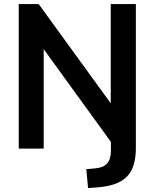

<svg xmlns="http://www.w3.org/2000/svg" viewBox="-20 -739 769 955"><path d="M460 193.4C603 182.6 655.8 126 655.8 -5.9V-718.8H530.8V-225.1L172.4 -718.8H73.2V0H197.3V-494.6L531.7 -33.2V11.2C531.7 67.4 506.3 93.3 456.5 98.1L409.2 102.5L418 196.3Z"/></svg>

Font: Winston SemiBold
Style: Regular
Weight: 600
Designer: Vernon Adams, Kim Jin-seong, David Berlow, Cristiano Sobral
Foundry: The Winston Project Authors
Version: Version 3.004